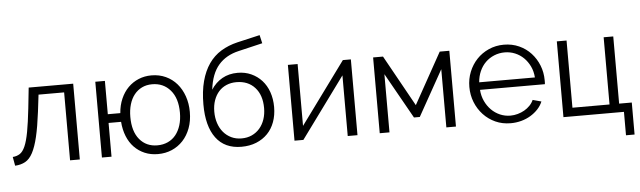

<svg xmlns="http://www.w3.org/2000/svg" viewBox="-53 -947 4386 1315"><g transform="rotate(-5 2140.0 -290.0)"><path d="M6 -57Q34 -59 55 -72.5Q76 -86 91.5 -121.5Q107 -157 118.5 -219Q130 -281 141 -380L156 -521H462V0H395V-467H219L205 -351Q192 -247 176 -179.5Q160 -112 138.5 -71.5Q117 -31 87 -14.5Q57 2 17 4Z M766 -292Q770 -346 789.5 -390.5Q809 -435 840 -466Q871 -497 912 -514Q953 -531 1000 -531Q1054 -531 1098.5 -510.5Q1143 -490 1174.5 -453.5Q1206 -417 1223.5 -367Q1241 -317 1241 -259Q1241 -197 1222.5 -147.5Q1204 -98 1171.5 -63Q1139 -28 1095 -9Q1051 10 999 10Q949 10 908 -7.5Q867 -25 836.5 -56.5Q806 -88 788 -133Q770 -178 766 -232H680V0H614V-521H680V-292ZM832 -260Q832 -160 878 -105Q924 -50 1000 -50Q1040 -50 1072.5 -65Q1105 -80 1127 -107.5Q1149 -135 1161 -173.5Q1173 -212 1173 -260Q1173 -359 1125 -414.5Q1077 -470 1000 -470Q961 -470 930 -455Q899 -440 877 -412.5Q855 -385 843.5 -346Q832 -307 832 -260Z M1611 -645Q1523 -625 1471.5 -565.5Q1420 -506 1407 -397Q1438 -445 1484 -471Q1530 -497 1590 -497Q1641 -497 1683 -478Q1725 -459 1755.5 -425.5Q1786 -392 1802.5 -345Q1819 -298 1819 -242Q1819 -186 1802 -139.5Q1785 -93 1753 -60Q1721 -27 1675.5 -8.5Q1630 10 1573 10Q1458 10 1398 -71Q1338 -152 1338 -301Q1338 -392 1356.5 -461Q1375 -530 1409.5 -579.5Q1444 -629 1494 -659.5Q1544 -690 1607 -705L1763 -741L1776 -684ZM1408 -245Q1408 -203 1420 -166.5Q1432 -130 1454.5 -103.5Q1477 -77 1508.5 -62Q1540 -47 1579 -47Q1618 -47 1649.5 -61.5Q1681 -76 1703.5 -102Q1726 -128 1738 -163.5Q1750 -199 1750 -241Q1750 -330 1703 -382Q1656 -434 1576 -434Q1539 -434 1508 -421Q1477 -408 1455 -383.5Q1433 -359 1420.5 -324Q1408 -289 1408 -245Z M2005 -96 2316 -521H2371V0H2304V-417L1999 0H1938V-521H2005Z M2787 -170 2982 -521H3048V0H2982V-400L2807 -87H2767L2591 -400V0H2524V-521H2592Z M3424 10Q3367 10 3319.5 -11.5Q3272 -33 3237 -70.5Q3202 -108 3182.5 -157Q3163 -206 3163 -262Q3163 -317 3182.5 -365.5Q3202 -414 3236.5 -450.5Q3271 -487 3319 -508.5Q3367 -530 3423 -530Q3480 -530 3527.5 -508.5Q3575 -487 3609 -450Q3643 -413 3662 -365Q3681 -317 3681 -263Q3681 -255 3681 -247Q3681 -239 3680 -236H3234Q3237 -194 3253.5 -158.5Q3270 -123 3296 -97Q3322 -71 3355.5 -56.5Q3389 -42 3427 -42Q3452 -42 3477 -49Q3502 -56 3523 -68Q3544 -80 3561 -97.5Q3578 -115 3587 -136L3646 -120Q3634 -91 3612 -67.5Q3590 -44 3561 -26.5Q3532 -9 3497 0.5Q3462 10 3424 10ZM3616 -288Q3613 -330 3596.5 -364.5Q3580 -399 3554.5 -424Q3529 -449 3495.5 -463Q3462 -477 3424 -477Q3386 -477 3352 -463Q3318 -449 3292.5 -424Q3267 -399 3251.5 -364Q3236 -329 3233 -288Z M3787 -521H3854V-59H4109V-521H4175V-59H4262V161H4203V0H3787Z"/></g></svg>

Font: PTCRaleway
Style: Regular
Weight: 400
Designer: Matt McInerney, Pablo Impallari, Rodrigo Fuenzalida
Foundry: Matt McInerney, Pablo Impallari, Rodrigo Fuenzalida
Version: Version 3.000g; ttfautohint (v1.5) -l 8 -r 28 -G 28 -x 14 -D